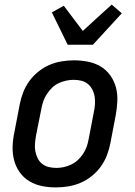

<svg xmlns="http://www.w3.org/2000/svg" viewBox="-20 -805 590 837"><path d="M224 12Q192 12 162.5 6Q133 0 108 -15Q83 -30 66 -54Q49 -78 41.5 -106.5Q34 -135 35 -166.5Q36 -198 43 -230L66 -350Q71 -376 81 -402Q91 -428 107.5 -451Q124 -474 147 -492.5Q170 -511 195.5 -522Q221 -533 248.5 -537.5Q276 -542 302 -542Q334 -542 364 -536Q394 -530 419 -515Q444 -500 461 -476Q478 -452 485.5 -423.5Q493 -395 491.5 -363.5Q490 -332 484 -300L461 -180Q456 -154 446 -128Q436 -102 419.5 -79Q403 -56 380 -37.5Q357 -19 331 -8Q305 3 277.5 7.5Q250 12 224 12ZM226 -73Q242 -73 258 -76.5Q274 -80 290 -87.5Q306 -95 319 -107Q332 -119 342 -134Q352 -149 357.5 -164.5Q363 -180 366 -196L389 -316Q393 -334 394 -351Q395 -368 392.5 -384Q390 -400 382.5 -414.5Q375 -429 363 -439Q351 -449 335 -453Q319 -457 301 -457Q285 -457 268.5 -453.5Q252 -450 236 -442.5Q220 -435 207.5 -423Q195 -411 185 -396Q175 -381 169.5 -365.5Q164 -350 161 -334L137 -214Q134 -196 132.5 -179Q131 -162 134 -146Q137 -130 144 -115.5Q151 -101 163.5 -91Q176 -81 192 -77Q208 -73 226 -73ZM275 -610 206 -751 258 -780 341 -670 403 -727 467 -785 511 -747 385 -610Z"/></svg>

Font: Lode Dark
Style: Bold Italic
Weight: 700
Italic angle: -11°
Monospace: yes
Designer: Belleve Invis
Foundry: Belleve Invis
Version: Version 29.2.0; ttfautohint (v1.8.3)